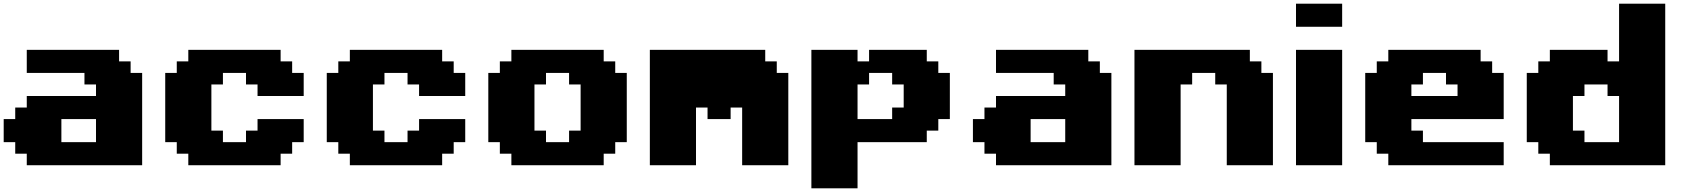

<svg xmlns="http://www.w3.org/2000/svg" viewBox="-20 -895 9165 1040"><path d="M125 0H750V-500H687.5V-562.5H625V-625H125V-500H437.5V-437.5H500V-375H125V-312.5H62.5V-250H0V-125H62.5V-62.5H125ZM500 -125H312.5V-250H500Z M1000 0H1500V-62.5H1562.5V-125H1625V-250H1375V-187.5H1312.5V-125H1187.5V-187.5H1125V-437.5H1187.5V-500H1312.5V-437.5H1375V-375H1625V-500H1562.5V-562.5H1500V-625H1000V-562.5H937.5V-500H875V-125H937.5V-62.5H1000Z M1875 0H2375V-62.5H2437.5V-125H2500V-250H2250V-187.5H2187.5V-125H2062.5V-187.5H2000V-437.5H2062.5V-500H2187.5V-437.5H2250V-375H2500V-500H2437.5V-562.5H2375V-625H1875V-562.5H1812.5V-500H1750V-125H1812.5V-62.5H1875Z M2750 0H3250V-62.5H3312.5V-125H3375V-500H3312.5V-562.5H3250V-625H2750V-562.5H2687.5V-500H2625V-125H2687.5V-62.5H2750ZM3062.5 -125H2937.5V-187.5H2875V-437.5H2937.5V-500H3062.5V-437.5H3125V-187.5H3062.5Z M4000 0H4250V-500H4187.5V-562.5H4125V-625H3500V0H3750V-312.5H3812.5V-250H3937.5V-312.5H4000Z M4375 125H4625V-125H5000V-187.5H5062.5V-250H5125V-500H5062.5V-562.5H5000V-625H4687.5V-562.5H4625V-625H4375ZM4812.5 -250H4625V-437.5H4687.5V-500H4812.5V-437.5H4875V-312.5H4812.5Z M5375 0H6000V-500H5937.5V-562.5H5875V-625H5375V-500H5687.5V-437.5H5750V-375H5375V-312.5H5312.5V-250H5250V-125H5312.5V-62.5H5375ZM5750 -125H5562.5V-250H5750Z M6625 0H6875V-500H6812.5V-562.5H6750V-625H6125V0H6375V-437.5H6437.5V-500H6562.5V-437.5H6625Z M7000 0H7250V-625H7000ZM7000 -750H7250V-875H7000Z M7500 0H8125V-125H7687.5V-187.5H7625V-250H8125V-500H8062.5V-562.5H8000V-625H7500V-562.5H7437.5V-500H7375V-125H7437.5V-62.5H7500ZM7875 -375H7625V-437.5H7687.5V-500H7812.5V-437.5H7875Z M8375 0H9000V-875H8750V-562.5H8687.5V-625H8375V-562.5H8312.5V-500H8250V-125H8312.5V-62.5H8375ZM8750 -125H8562.5V-187.5H8500V-375H8562.5V-437.5H8687.5V-375H8750Z"/></svg>

Font: Faithful 32x
Style: Bold
Weight: 400
Foundry: Faithful Resource Pack
Version: Version 1.0; January 27, 2023